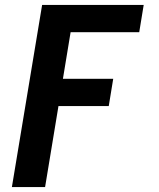

<svg xmlns="http://www.w3.org/2000/svg" viewBox="-20 -550 640 775"><path d="M28 205 150 -530H560L542 -420H265L234 -232H437L419 -122H216L162 205Z"/></svg>

Font: Iosevka Curly XBdEx
Style: Italic
Weight: 800
Width: 7
Italic angle: -9°
Monospace: yes
Designer: Belleve Invis
Foundry: Belleve Invis
Version: Version 11.1.0; ttfautohint (v1.8.3)